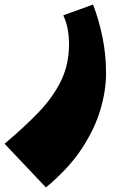

<svg xmlns="http://www.w3.org/2000/svg" viewBox="-100 -420 524 840"><path d="M101 400 -80 209Q7 136 70 70Q133 4 167.5 -67.5Q202 -139 202 -227Q202 -259 196.5 -290.5Q191 -322 177 -353L307 -400Q333 -333 348.5 -256.5Q364 -180 364 -99Q364 -25 339.5 59Q315 143 258 230Q201 317 101 400Z"/></svg>

Font: Marhey
Style: Bold
Weight: 700
Designer: Nur Syamsi & Bustanul Arifin
Foundry: Namelatype
Version: Version 1.000